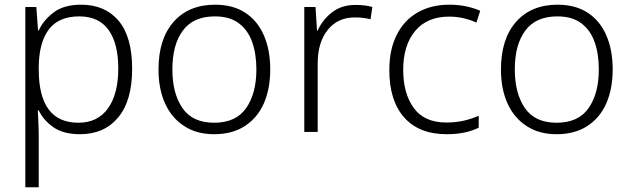

<svg xmlns="http://www.w3.org/2000/svg" viewBox="-20 -562 2687 818"><path d="M325.7 -542Q427.7 -542 485.4 -473.4Q543 -404.8 543 -269Q543 -132.8 483.4 -61.5Q423.8 9.8 320.8 9.8Q250 9.8 207.5 -20Q165 -49.8 145 -91.8H141.1Q141.6 -79.1 142.3 -65.2Q143.1 -51.3 143.6 -37.1Q145 -7.8 145 18.1V235.8H87.9V-532.2H134.8L142.1 -432.1H145Q165 -476.1 208.5 -509Q252 -542 325.7 -542ZM317.9 -492.2Q230 -492.2 188 -436.5Q146 -380.9 145 -275.9V-266.1Q145 -39.1 314 -39.1Q396 -39.1 439.9 -100.1Q483.9 -161.1 483.9 -270Q483.9 -377 442.4 -434.6Q400.9 -492.2 317.9 -492.2Z M1131.3 -266.1Q1131.3 -184.1 1104 -121.1Q1076.2 -59.1 1022.7 -24.7Q969.2 9.8 892.1 9.8Q817.9 9.8 765.6 -24.4Q712.4 -58.1 683.8 -120.1Q655.3 -182.1 655.3 -266.1Q655.3 -396 719.7 -469Q784.2 -542 896.5 -542Q972.7 -542 1024.9 -507.8Q1077.1 -473.6 1104.2 -411.4Q1131.3 -349.1 1131.3 -266.1ZM714.4 -266.1Q714.4 -164.1 757.3 -101.6Q800.3 -39.1 892.1 -39.1Q985.4 -39.1 1028.8 -101.6Q1072.3 -164.1 1072.3 -266.1Q1072.3 -332.5 1054.2 -383.3Q1036.1 -434.1 997.3 -463.1Q958.5 -492.2 895.5 -492.2Q804.2 -492.2 759.3 -432.1Q714.4 -372.1 714.4 -266.1Z M1494.1 -541Q1536.6 -541 1566.4 -532.2L1558.6 -480Q1527.3 -487.8 1492.2 -487.8Q1418.5 -487.8 1376 -434.3Q1333.5 -380.9 1333.5 -292V0H1276.4V-532.2H1324.2L1330.6 -432.1H1333.5Q1353.5 -477.1 1394 -509Q1434.6 -541 1494.1 -541Z M1882.8 9.8Q1765.6 9.8 1702.1 -61.5Q1638.7 -132.8 1638.7 -263.2Q1638.7 -352.5 1670.9 -414.6Q1702.6 -477.1 1760.3 -509.5Q1817.9 -542 1893.6 -542Q1932.6 -542 1966.1 -534.9Q1999.5 -527.8 2025.9 -516.1L2009.8 -465.8Q1954.1 -491.2 1893.6 -491.2Q1799.8 -491.2 1748.8 -430.2Q1697.8 -369.1 1697.8 -264.2Q1697.8 -164.1 1742.7 -102.1Q1787.6 -40 1881.8 -40Q1921.9 -40 1956.8 -48.1Q1991.7 -56.2 2019.5 -68.8V-18.1Q1993.7 -4.9 1959.7 2.4Q1925.8 9.8 1882.8 9.8Z M2590.3 -266.1Q2590.3 -184.1 2563 -121.1Q2535.2 -59.1 2481.7 -24.7Q2428.2 9.8 2351.1 9.8Q2276.9 9.8 2224.6 -24.4Q2171.4 -58.1 2142.8 -120.1Q2114.3 -182.1 2114.3 -266.1Q2114.3 -396 2178.7 -469Q2243.2 -542 2355.5 -542Q2431.6 -542 2483.9 -507.8Q2536.1 -473.6 2563.2 -411.4Q2590.3 -349.1 2590.3 -266.1ZM2173.3 -266.1Q2173.3 -164.1 2216.3 -101.6Q2259.3 -39.1 2351.1 -39.1Q2444.3 -39.1 2487.8 -101.6Q2531.2 -164.1 2531.2 -266.1Q2531.2 -332.5 2513.2 -383.3Q2495.1 -434.1 2456.3 -463.1Q2417.5 -492.2 2354.5 -492.2Q2263.2 -492.2 2218.3 -432.1Q2173.3 -372.1 2173.3 -266.1Z"/></svg>

Font: Nokora Light
Style: Regular
Weight: 300
Designer: Danh Hong
Version: Version 8.000; ttfautohint (v1.8.3)